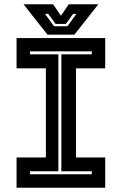

<svg xmlns="http://www.w3.org/2000/svg" viewBox="-20 -878 570 898"><path d="M57.5 0V-141.5H194.5V-558.5H57.5V-700H472V-558.5H335.5V-141.5H472V0ZM120.5 -63H409.5V-77H267V-624H409.5V-638H120.5V-624H253V-77H120.5ZM202 -716 90 -858H228.5L265 -804L301.5 -858H440L328 -716ZM233 -755H295L337.5 -813H322L288 -766H240L206 -813H190.5Z"/></svg>

Font: Tourney Thin
Style: Regular
Weight: 100
Designer: Tyler Finck
Foundry: Etcetera Type Co
Version: Version 1.015